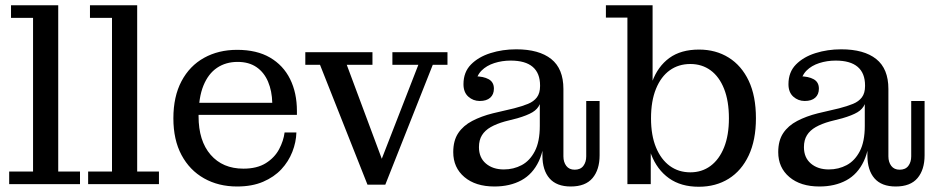

<svg xmlns="http://www.w3.org/2000/svg" viewBox="-20 -702 3576 732"><path d="M15 0V-48H106V-634H22V-682H202V-48H285V0Z M316 0V-48H407V-634H323V-682H503V-48H586V0Z M884 9Q813 9 758 -22Q703 -53 672 -111Q641 -169 641 -251Q641 -334 672 -392.5Q703 -451 758 -481.5Q813 -512 884 -512L886 -466Q841 -466 807.5 -443.5Q774 -421 755.5 -375.5Q737 -330 737 -259Q737 -165 783 -112Q829 -59 908 -59Q960 -59 993.5 -80Q1027 -101 1044 -133Q1061 -165 1065 -197H1110Q1109 -160 1094.5 -123Q1080 -86 1052.5 -56.5Q1025 -27 983 -9Q941 9 884 9ZM692 -264V-310H1018L1112 -279V-264ZM1018 -310Q1017 -355 1002 -390.5Q987 -426 958 -446Q929 -466 886 -466L884 -512Q959 -512 1009.5 -482.5Q1060 -453 1086 -400.5Q1112 -348 1112 -279Z M1381 2 1200 -455H1144V-503H1400V-455H1302L1447 -66L1424 -67L1575 -455H1476V-503H1686V-455H1630L1449 2Z M1809 -317Q1784 -317 1765.5 -333.5Q1747 -350 1747 -381Q1747 -427 1775.5 -456Q1804 -485 1850 -499.5Q1896 -514 1948 -514Q2035 -514 2081.5 -477Q2128 -440 2128 -363L2039 -376Q2039 -423 2011 -447Q1983 -471 1927 -471Q1894 -471 1864.5 -461.5Q1835 -452 1816 -433Q1797 -414 1793 -383L1791 -411Q1823 -411 1843 -400Q1863 -389 1863 -364Q1863 -342 1849 -329.5Q1835 -317 1809 -317ZM2156 9Q2102 9 2075 -22Q2048 -53 2048 -109V-168H2038V-305H2034L2039 -340V-376L2128 -363V-106Q2128 -84 2139 -69.5Q2150 -55 2171 -55Q2193 -55 2204 -69.5Q2215 -84 2215 -106V-317H2266V-110Q2266 -55 2239 -23Q2212 9 2156 9ZM1865 9Q1793 9 1750.5 -27Q1708 -63 1708 -122Q1708 -166 1727 -194.5Q1746 -223 1780.5 -241Q1815 -259 1859 -270L1940 -289Q1971 -297 1993 -306Q2015 -315 2027 -331Q2039 -347 2039 -374L2043 -305H2038Q2030 -286 2010 -274Q1990 -262 1952 -251L1905 -239Q1873 -230 1851 -217.5Q1829 -205 1817.5 -186.5Q1806 -168 1806 -141Q1806 -101 1832.5 -78.5Q1859 -56 1901 -56Q1938 -56 1969 -72.5Q2000 -89 2019 -125.5Q2038 -162 2038 -222L2057 -217Q2058 -138 2034.5 -88Q2011 -38 1967.5 -14.5Q1924 9 1865 9Z M2644 10Q2576 10 2530.5 -22.5Q2485 -55 2462.5 -113.5Q2440 -172 2440 -250L2445 -252Q2445 -332 2466.5 -390.5Q2488 -449 2532 -481Q2576 -513 2645 -513Q2709 -513 2758 -482.5Q2807 -452 2834.5 -394Q2862 -336 2862 -251Q2862 -168 2834.5 -109.5Q2807 -51 2758 -20.5Q2709 10 2644 10ZM2612 -45Q2656 -45 2689 -69.5Q2722 -94 2740.5 -140Q2759 -186 2759 -251Q2759 -317 2740.5 -363.5Q2722 -410 2689 -434Q2656 -458 2612 -458Q2567 -458 2533.5 -434Q2500 -410 2481 -363.5Q2462 -317 2462 -251Q2462 -186 2481 -140Q2500 -94 2533.5 -69.5Q2567 -45 2612 -45ZM2372 0V-635H2290V-682H2468V-356L2450 -254L2461 -149V0Z M3048 -317Q3023 -317 3004.5 -333.5Q2986 -350 2986 -381Q2986 -427 3014.5 -456Q3043 -485 3089 -499.5Q3135 -514 3187 -514Q3274 -514 3320.5 -477Q3367 -440 3367 -363L3278 -376Q3278 -423 3250 -447Q3222 -471 3166 -471Q3133 -471 3103.5 -461.5Q3074 -452 3055 -433Q3036 -414 3032 -383L3030 -411Q3062 -411 3082 -400Q3102 -389 3102 -364Q3102 -342 3088 -329.5Q3074 -317 3048 -317ZM3395 9Q3341 9 3314 -22Q3287 -53 3287 -109V-168H3277V-305H3273L3278 -340V-376L3367 -363V-106Q3367 -84 3378 -69.5Q3389 -55 3410 -55Q3432 -55 3443 -69.5Q3454 -84 3454 -106V-317H3505V-110Q3505 -55 3478 -23Q3451 9 3395 9ZM3104 9Q3032 9 2989.5 -27Q2947 -63 2947 -122Q2947 -166 2966 -194.5Q2985 -223 3019.5 -241Q3054 -259 3098 -270L3179 -289Q3210 -297 3232 -306Q3254 -315 3266 -331Q3278 -347 3278 -374L3282 -305H3277Q3269 -286 3249 -274Q3229 -262 3191 -251L3144 -239Q3112 -230 3090 -217.5Q3068 -205 3056.5 -186.5Q3045 -168 3045 -141Q3045 -101 3071.5 -78.5Q3098 -56 3140 -56Q3177 -56 3208 -72.5Q3239 -89 3258 -125.5Q3277 -162 3277 -222L3296 -217Q3297 -138 3273.5 -88Q3250 -38 3206.5 -14.5Q3163 9 3104 9Z"/></svg>

Font: Montagu Slab
Style: Bold
Weight: 700
Designer: Florian Karsten
Foundry: Florian Karsten
Version: Version 1.000